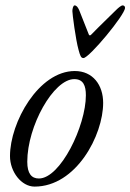

<svg xmlns="http://www.w3.org/2000/svg" viewBox="-20 -677 483 711"><path d="M289 -462C310 -462 443 -622 443 -648C443 -654 439 -657 434 -657C429 -657 418 -648 411 -641C388 -618 348 -580 318 -549C316 -547 315 -546 313 -546C311 -546 310 -547 309 -549L273 -640C268 -651 263 -657 256 -657C251 -657 248 -644 248 -636C248 -626 260 -531 271 -492C277 -470 280 -462 289 -462ZM108 14C262 14 362 -176 362 -296C362 -362 324 -414 257 -414C123 -414 17 -224 17 -99C17 -41 59 14 108 14ZM124 -16C97 -16 81 -34 81 -78C81 -210 178 -384 255 -384C289 -384 298 -359 298 -324C298 -211 204 -16 124 -16Z"/></svg>

Font: EB Garamond
Style: Italic
Weight: 400
Italic angle: -17.2°
Designer: Georg Duffner and Octavio Pardo
Foundry: Georg Duffner
Version: Version 1.000;PS 001.000;hotconv 1.0.88;makeotf.lib2.5.64775